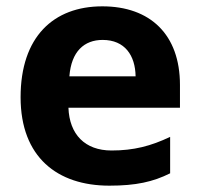

<svg xmlns="http://www.w3.org/2000/svg" viewBox="-20 -642 631 606"><path d="M303 -622C149 -622 45 -526 45 -335C45 -146 161 -56 325 -56C409 -56 463 -68 517 -95V-210C456 -181 402 -167 332 -167C248 -167 199 -218 196 -302H548V-374C548 -533 454 -622 303 -622ZM304 -516C374 -516 407 -467 408 -401H199C205 -480 246 -516 304 -516Z"/></svg>

Font: Noto Sans Malayalam UI
Style: Bold
Weight: 700
Designer: Jelle Bosma - Monotype Design Team
Foundry: Monotype Imaging Inc.
Version: Version 2.104